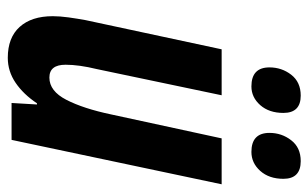

<svg xmlns="http://www.w3.org/2000/svg" viewBox="-171 -619 800 498"><g transform="rotate(90 229.0 -370.0)"><path d="M129.9 9.8Q77.6 9.8 49.8 -21Q22 -51.8 22 -106.9Q22 -125 25.1 -147.7Q28.3 -170.4 32.2 -191.9L107.9 -544.9H227.1L159.2 -221.2Q147.9 -174.8 147.9 -140.1Q147.9 -98.1 181.2 -98.1Q216.3 -98.1 239 -142.3Q261.7 -186.5 276.9 -258.8L338.9 -544.9H458L342.8 0H247.1L251 -65.9H248Q224.6 -30.8 194.8 -10.5Q165 9.8 129.9 9.8ZM374 -622.1Q324.7 -622.1 324.7 -668.9Q324.7 -700.7 343.8 -725.3Q362.8 -750 397.9 -750Q443.8 -750 443.8 -705.1Q443.8 -668 423.3 -645Q402.8 -622.1 374 -622.1ZM204.1 -622.1Q154.8 -622.1 154.8 -668.9Q154.8 -700.7 173.8 -725.3Q192.9 -750 228 -750Q272.9 -750 272.9 -705.1Q272.9 -668 252.7 -645Q232.4 -622.1 204.1 -622.1Z"/></g></svg>

Font: Open Sans Condensed
Style: Bold Italic
Weight: 700
Width: 3
Italic angle: -12°
Designer: Monotype Design Team
Foundry: Monotype Imaging Inc.
Version: Version 3.003; ttfautohint (v1.8.4)